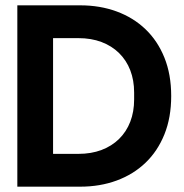

<svg xmlns="http://www.w3.org/2000/svg" viewBox="-20 -700 689 720"><path d="M45 -680H281Q355 -680 417.5 -657Q480 -634 525.5 -590.5Q571 -547 596.5 -484Q622 -421 622 -340Q622 -259 596.5 -196Q571 -133 525.5 -89.5Q480 -46 417.5 -23Q355 0 281 0H45ZM274 -123Q322 -123 360.5 -137.5Q399 -152 426.5 -179Q454 -206 468.5 -243.5Q483 -281 483 -327V-353Q483 -399 468.5 -436.5Q454 -474 426.5 -501Q399 -528 360.5 -542.5Q322 -557 274 -557H179V-123Z"/></svg>

Font: CyStack Display
Style: Bold
Weight: 700
Designer: Weizhong Zhang
Foundry: 本地遙控
Version: Version 1.000;Glyphs 3.1.2 (3151)